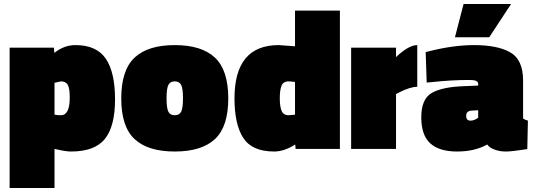

<svg xmlns="http://www.w3.org/2000/svg" viewBox="-20 -743 2669 958"><path d="M356 -518Q462 -518 508 -450Q554 -382 554 -247.5Q554 -113 503.5 -50Q453 13 334 13Q310 13 266 3L252 0V195H28V-505H249L251 -479Q300 -518 356 -518ZM284 -168Q328 -168 328 -256Q328 -303 318 -320Q308 -337 284 -337L252 -330V-171Q265 -168 284 -168Z M651.5 -455.5Q718 -518 852 -518Q986 -518 1052.5 -455.5Q1119 -393 1119 -252Q1119 -111 1052.5 -49Q986 13 852 13Q718 13 651.5 -49Q585 -111 585 -252Q585 -393 651.5 -455.5ZM820 -186Q829 -168 852 -168Q875 -168 884 -186Q893 -204 893 -252.5Q893 -301 884 -319Q875 -337 852 -337Q829 -337 820 -319Q811 -301 811 -252.5Q811 -204 820 -186Z M1676 -690V0H1455L1453 -22Q1398 13 1348 13Q1238 13 1194 -54.5Q1150 -122 1150 -252Q1150 -518 1371 -518L1452 -512V-690ZM1420 -337Q1393 -337 1384.5 -315Q1376 -293 1376 -252.5Q1376 -212 1385 -190Q1394 -168 1421 -168L1452 -171V-334Q1430 -337 1420 -337Z M1956 0H1732V-505H1956V-458Q2019 -518 2062 -518V-310Q2028 -310 1974 -283L1956 -274Z M2590 -342V-152Q2599 -145 2614 -141L2611 1Q2533 13 2504 13Q2475 13 2451 4.5Q2427 -4 2419 -13L2411 -22Q2349 13 2260.5 13Q2172 13 2127 -27.5Q2082 -68 2082 -158Q2082 -248 2133 -278.5Q2184 -309 2294 -313L2366 -316V-325Q2366 -344 2324 -344Q2233 -344 2142 -334L2109 -331L2104 -483Q2236 -518 2345 -518Q2459 -518 2522 -484Q2590 -448 2590 -342ZM2328 -141Q2347 -141 2366 -156V-193L2332 -191Q2306 -189 2306 -165Q2306 -141 2328 -141ZM2293 -723H2530L2421 -557H2250Z"/></svg>

Font: Titillium Web Black
Style: Regular
Weight: 900
Version: Version 1.002;PS 35.000;hotconv 1.0.70;makeotf.lib2.5.55311